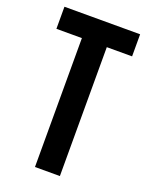

<svg xmlns="http://www.w3.org/2000/svg" viewBox="-149 -878 745 956"><g transform="rotate(20 223.5 -400.0)"><path d="M158 0V-683H23V-800H424V-683H290V0Z"/></g></svg>

Font: Big Shoulders Text ExtraBold
Style: Regular
Weight: 800
Designer: Patric King
Foundry: XO Type Co
Version: Version 1.000; ttfautohint (v1.8.2)